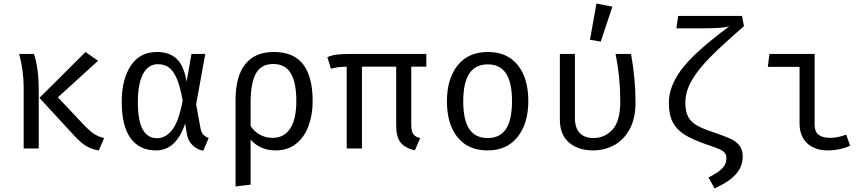

<svg xmlns="http://www.w3.org/2000/svg" viewBox="-20 -828 4840 1071"><path d="M527 -489 303 -285 450 -129Q483 -95 506.5 -80Q530 -65 561 -58L531 11Q491 5 461 -13.5Q431 -32 398 -67L200 -282L457 -538ZM196 -325V0H112V-340Q112 -433 87 -527H169Q196 -451 196 -325Z M1021 -373 1048 -527H1125L1074 -246L1099 -110Q1103 -90 1112.5 -78.5Q1122 -67 1144 -58L1114 13Q1080 7 1054 -18Q1028 -43 1022 -83L1013 -139Q963 11 850 11Q758 11 708.5 -57Q659 -125 659 -259Q659 -385 709.5 -461.5Q760 -538 855 -538Q925 -538 965 -500.5Q1005 -463 1021 -373ZM749 -259Q749 -155 776 -106Q803 -57 857 -57Q902 -57 939 -101.5Q976 -146 999 -267Q985 -346 966 -390Q947 -434 921.5 -452Q896 -470 861 -470Q807 -470 778 -415.5Q749 -361 749 -259Z M1724 -264Q1724 -188 1701 -125.5Q1678 -63 1631.5 -26Q1585 11 1518 11Q1431 11 1378 -49V202L1294 212V-271Q1294 -402 1348 -470Q1402 -538 1507 -538Q1619 -538 1671.5 -468.5Q1724 -399 1724 -264ZM1378 -257V-125Q1399 -93 1431 -76Q1463 -59 1500 -59Q1565 -59 1599 -111.5Q1633 -164 1633 -264Q1633 -369 1601.5 -420Q1570 -471 1505 -471Q1436 -471 1407 -417.5Q1378 -364 1378 -257Z M2274 -456V-136Q2274 -97 2285 -80.5Q2296 -64 2324 -58L2294 11Q2237 -3 2213.5 -34.5Q2190 -66 2190 -127V-456H1999V0H1914V-456Q1880 -455 1865.5 -453Q1851 -451 1826 -445L1806 -509Q1830 -520 1859 -523.5Q1888 -527 1936 -527H2358V-456Z M2927 -264Q2927 -140 2867.5 -64.5Q2808 11 2700 11Q2591 11 2532 -62.5Q2473 -136 2473 -263Q2473 -388 2532.5 -463Q2592 -538 2701 -538Q2810 -538 2868.5 -464.5Q2927 -391 2927 -264ZM2564 -263Q2564 -159 2597.5 -108.5Q2631 -58 2700 -58Q2769 -58 2802.5 -108.5Q2836 -159 2836 -264Q2836 -368 2802.5 -418.5Q2769 -469 2701 -469Q2632 -469 2598 -418Q2564 -367 2564 -263Z M3525 -255Q3525 -166 3491.5 -106Q3458 -46 3404.5 -17.5Q3351 11 3288 11Q3205 11 3154 -33Q3103 -77 3103 -161V-527H3187V-169Q3187 -114 3214 -86Q3241 -58 3291 -58Q3353 -58 3396.5 -105Q3440 -152 3440 -263Q3440 -396 3414 -527H3500Q3525 -390 3525 -255ZM3396 -791 3331 -596 3271 -606 3307 -808Z M4130 -682Q4010 -578 3942.5 -510Q3875 -442 3839 -380Q3803 -318 3803 -255Q3803 -206 3818.5 -177Q3834 -148 3866.5 -129Q3899 -110 3960 -90Q4022 -69 4054 -54.5Q4086 -40 4104.5 -16.5Q4123 7 4123 45Q4123 101 4084.5 144Q4046 187 3966 223L3932 162Q3982 137 4007 113Q4032 89 4032 54Q4032 35 4022 23.5Q4012 12 3990.5 3Q3969 -6 3919 -23Q3844 -49 3800 -76Q3756 -103 3733.5 -145Q3711 -187 3711 -252Q3711 -320 3746.5 -386Q3782 -452 3855.5 -522.5Q3929 -593 4049 -682Q4031 -675 3987.5 -672.5Q3944 -670 3903 -670H3753L3763 -739H4119Z M4263 -455 4272 -527H4524V-130Q4524 -59 4611 -59Q4653 -59 4700 -77L4722 -16Q4703 -5 4667.5 3Q4632 11 4597 11Q4525 11 4482.5 -29Q4440 -69 4440 -140V-455Z"/></svg>

Font: FiraDG Mono
Style: Regular
Weight: 400
Designer: Carrois Corporate & Edenspiekermann AG
Foundry: Carrois Corporate GbR & Edenspiekermann AG
Version: Version 3.206